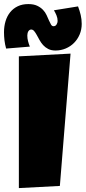

<svg xmlns="http://www.w3.org/2000/svg" viewBox="-66 -957 431 965"><path d="M288.6 -687.5 234.9 -22.5 28.8 -11.7V-673.8ZM344.7 -836.9Q344.7 -808.6 334.5 -784.2Q324.2 -759.8 306.4 -741.7Q288.6 -723.6 264.4 -713.4Q240.2 -703.1 212.9 -703.1Q191.4 -703.1 176.3 -710.9Q161.1 -718.8 150.6 -730.5Q140.1 -742.2 132.6 -755.9Q125 -769.5 118.7 -781.2Q112.3 -793 105.7 -800.8Q99.1 -808.6 90.8 -808.6Q85.4 -808.6 81.5 -805.4Q77.6 -802.2 75.4 -797.9Q73.2 -793.5 72.3 -788.1Q71.3 -782.7 71.3 -778.3Q71.3 -763.7 75 -749.8Q78.6 -735.8 84 -722.7L-35.2 -712.9Q-41 -733.4 -43.5 -754.2Q-45.9 -774.9 -45.9 -794.9Q-45.9 -824.7 -38.1 -850.6Q-30.3 -876.5 -14.9 -895.5Q0.5 -914.6 23.2 -925.5Q45.9 -936.5 76.2 -936.5Q103 -936.5 120.6 -928.2Q138.2 -919.9 149.9 -907.7Q161.6 -895.5 168.2 -880.9Q174.8 -866.2 180.2 -854Q185.5 -841.8 190.4 -833.5Q195.3 -825.2 203.1 -825.2Q212.9 -825.2 218.3 -834Q223.6 -842.8 223.6 -851.6Q223.6 -866.2 217.8 -880.1Q211.9 -894 205.1 -905.3L326.2 -924.8Q334.5 -903.3 339.6 -881.6Q344.7 -859.9 344.7 -836.9Z"/></svg>

Font: Luckiest Guy
Style: Regular
Weight: 400
Designer: Astigmatic (AOETI)
Foundry: Astigmatic (AOETI)
Version: Version 1.000